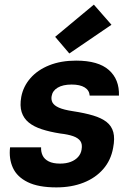

<svg xmlns="http://www.w3.org/2000/svg" viewBox="-20 -801 581 833"><path d="M224.7 12Q146.7 12 100.5 -10.7Q54.2 -33.3 36.1 -72.7Q17.9 -112.1 23.7 -161.9H158.3Q157.3 -142.6 164.9 -126.5Q172.4 -110.4 191.2 -100.8Q210 -91.2 240.7 -91.2Q267 -91.2 286.9 -98.8Q306.7 -106.4 318.9 -120.1Q331.1 -133.8 333.9 -151.8Q338.2 -175.4 328.7 -188.9Q319.3 -202.4 297.4 -210.2Q275.5 -217.9 241.3 -221.8Q196 -228.9 161.4 -240.2Q126.7 -251.5 104.7 -269.5Q82.6 -287.5 73.9 -314.8Q65.3 -342.1 72.3 -380.9Q80.9 -426.2 112 -461.8Q143.1 -497.5 193.6 -517.7Q244.1 -538 310.3 -538Q406.4 -538 452.4 -497.2Q498.3 -456.5 496.1 -386.2H369.1Q367.6 -409.2 347.4 -421.7Q327.1 -434.2 290.9 -434.2Q252.8 -434.2 230.3 -420.7Q207.8 -407.3 204 -383.9Q201.2 -368.6 207.9 -355.9Q214.7 -343.3 235.5 -334Q256.3 -324.7 295.8 -318.7Q347.6 -310.8 384 -299.9Q420.4 -289 442.4 -271.8Q464.3 -254.6 471.6 -227.5Q478.8 -200.4 470.8 -159.4Q461.2 -105.6 427.7 -67.3Q394.3 -28.9 342.3 -8.5Q290.3 12 224.7 12ZM280.8 -569 219.3 -641.2 387.2 -780.9 463.6 -693.6Z"/></svg>

Font: DM Sans 9pt
Style: Italic
Weight: 400
Italic angle: -10°
Designer: Colophon Foundry, Jonny Pinhorn
Foundry: Colophon Foundry
Version: Version 4.004